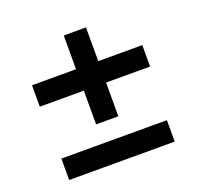

<svg xmlns="http://www.w3.org/2000/svg" viewBox="-101 -707 777 758"><g transform="rotate(-20 287.5 -327.5)"><path d="M240.8 -225.8V-367.5H55.8V-457.5H240.8V-599.2H334.2V-457.5H519.2V-367.5H334.2V-225.8ZM65.8 -55.8V-145.8H509.2V-55.8Z"/></g></svg>

Font: Funnel Display Light Medium
Style: Regular
Weight: 500
Version: Version 1.000